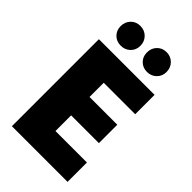

<svg xmlns="http://www.w3.org/2000/svg" viewBox="-276 -1013 1100 1100"><g transform="rotate(45 274.0 -463.5)"><path d="M252 -548V-433H477V-284H252V-157H507V0H56V-705H507V-548ZM170 -767Q136 -767 113.5 -789.5Q91 -812 91 -846Q91 -881 113.5 -904Q136 -927 170 -927Q205 -927 228 -904Q251 -881 251 -846Q251 -812 228 -789.5Q205 -767 170 -767ZM383 -767Q349 -767 326.5 -789.5Q304 -812 304 -846Q304 -881 326.5 -904Q349 -927 383 -927Q417 -927 440 -904Q463 -881 463 -846Q463 -812 440 -789.5Q417 -767 383 -767Z"/></g></svg>

Font: Fz Poppins ExtBd
Style: Regular
Weight: 800
Designer: Ninad Kale (Devanagari), Jonny Pinhorn (Latin)
Foundry: Indian Type Foundry
Version: Vit hóa bi Vntype.Com & FontZin.Com